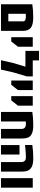

<svg xmlns="http://www.w3.org/2000/svg" viewBox="1492 -2288 797 3820"><g transform="rotate(90 1890.0 -378.5)"><path d="M65.9 0V-623.5Q182.1 -641.6 327.1 -641.6Q472.2 -641.6 533.7 -593.3Q595.2 -544.9 595.2 -431.2V0ZM405.3 -146V-437Q405.3 -469.7 381.1 -482.4Q356.9 -495.1 309.6 -495.1L255.4 -493.2V-146Z M720.7 -204.6V-632.3H910.2V-337.4L805.2 -204.6Z M1182.6 -632.3H1501V-516.6L1418 -234.9L1418.5 -235.4L1365.2 0H1178.7L1233.9 -241.7L1306.6 -486.3H993.2V-757.3H1182.6Z M1583 -204.6V-632.3H1772.5V-337.4L1667.5 -204.6Z M1893.1 -204.6V-632.3H2082.5V-337.4L1977.5 -204.6Z M2207 0V-623.5Q2323.2 -642.1 2469.2 -642.1Q2585.9 -642.1 2642.1 -613.3Q2671.4 -598.6 2690.2 -579.6Q2709 -560.5 2719 -531.7Q2729 -502.9 2732.7 -472.9Q2736.3 -442.9 2736.3 -401.4V0H2546.4V-401.4Q2546.4 -495.6 2450.7 -495.6Q2425.3 -495.6 2396.5 -494.1V0Z M3127.9 -642.1Q3245.1 -642.1 3300.8 -611.8Q3329.6 -596.2 3348.6 -576.4Q3367.7 -556.6 3377.7 -527.8Q3387.7 -499 3391.4 -470Q3395 -440.9 3395 -401.4V0H3205.1V-401.4Q3205.1 -495.6 3109.4 -495.6Q3023.4 -495.6 2906.2 -482.9L2865.7 -478.5V-623.5Q2981.9 -642.1 3127.9 -642.1ZM3055.2 0H2866.2V-368.7H3055.2Z M3713.9 0H3524.4V-632.3H3713.9Z"/></g></svg>

Font: Open Sans Hebrew Extra Bold
Style: Regular
Weight: 800
Foundry: Ascender Corporation, Yanek Iontef
Version: Version 2.001;PS 002.001;hotconv 1.0.70;makeotf.lib2.5.58329